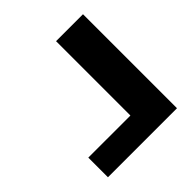

<svg xmlns="http://www.w3.org/2000/svg" viewBox="-76 -730 773 773"><g transform="rotate(45 310.0 -343.5)"><path d="M575.7 -146.5H463.9V-386.2H40.5V-539.6H575.7Z"/></g></svg>

Font: Coda
Style: Heavy
Weight: 800
Version: Version 2.000; ttfautohint (v0.8) -r 50 -G 200 -x